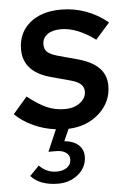

<svg xmlns="http://www.w3.org/2000/svg" viewBox="-57 -550 581 836"><g transform="rotate(-5 234.0 -132.0)"><path d="M-3 -73 59 -145Q107 -107 143.5 -91.5Q180 -76 221 -76Q261 -76 287.5 -96Q314 -116 314 -145Q314 -164 300 -177Q286 -190 255 -198L170 -221Q112 -237 82.5 -269.5Q53 -302 53 -351Q53 -423 104 -466Q155 -509 241 -509Q297 -509 348.5 -490.5Q400 -472 445 -435L383 -365Q346 -393 307.5 -408.5Q269 -424 234 -424Q196 -424 174 -408Q152 -392 152 -365Q152 -343 165 -331Q178 -319 210 -310L295 -287Q357 -270 387.5 -239Q418 -208 418 -161Q418 -90 364 -41Q310 8 229 11L206 63Q246 67 267.5 86.5Q289 106 289 137Q289 183 252.5 214Q216 245 163 245Q125 245 94.5 234Q64 223 45 201L86 159Q101 175 120 183.5Q139 192 161 192Q190 192 207.5 179Q225 166 225 144Q225 125 209 114Q193 103 167 103H133L174 8Q123 2 77 -19Q31 -40 -3 -73Z"/></g></svg>

Font: Red Hat Text Medium
Style: Italic
Weight: 500
Italic angle: -12°
Designer: Pentagram / MCKL
Foundry: Pentagram / MCKL
Version: Version 1.003; Red Hat Text Medium Italic